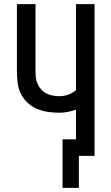

<svg xmlns="http://www.w3.org/2000/svg" viewBox="-20 -755 540 930"><path d="M362 155H283V-80H348V-224Q329 -217 308.5 -213Q288 -209 268 -209Q240 -209 212 -213Q184 -217 158.5 -228Q133 -239 112 -259Q91 -279 79.5 -304Q68 -329 65 -357.5Q62 -386 62 -414V-735H152V-414Q152 -397 153.5 -381Q155 -365 161.5 -350Q168 -335 179 -322.5Q190 -310 204.5 -302.5Q219 -295 235.5 -292Q252 -289 268 -289Q290 -289 310.5 -296.5Q331 -304 348 -318V-735H438V0H362Z"/></svg>

Font: Iosevka Medium
Style: Regular
Weight: 500
Monospace: yes
Designer: Belleve Invis
Foundry: Belleve Invis
Version: Version 32.5.0; ttfautohint (v1.8.4)